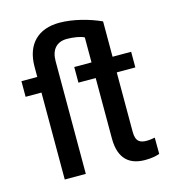

<svg xmlns="http://www.w3.org/2000/svg" viewBox="-113 -852 852 955"><g transform="rotate(-15 312.5 -375.0)"><path d="M588.4 -528.3H492.7V-710.4C432.1 -738.3 350.1 -760.3 280.3 -760.3C171.4 -760.3 105 -696.8 105 -580.6V-528.3H23.4V-447.8H105V0H213.4V-580.6C213.4 -639.2 242.7 -672.9 295.9 -672.9C327.1 -672.9 367.7 -667 384.3 -656.7V-528.3H295.4V-447.8H384.3V-136.7C384.3 -27.8 440.4 9.8 517.1 9.8C549.8 9.8 574.2 4.9 591.8 -1.5L591.3 -85.4C582 -83.5 565.4 -80.6 549.8 -80.6C517.1 -80.6 492.7 -89.4 492.7 -141.1V-447.8H588.4Z"/></g></svg>

Font: Bert Sans Medium
Style: Regular
Weight: 500
Designer: Christian Robertson (Google), Cristiano Sobral
Foundry: Google, Cristiano Sobral
Version: Version 3.101